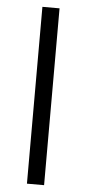

<svg xmlns="http://www.w3.org/2000/svg" viewBox="-55 -816 383 848"><g transform="rotate(5 136.0 -392.0)"><path d="M98 -784H174V0H98Z"/></g></svg>

Font: Nebula Sans Book
Style: Regular
Weight: 400
Designer: Paul D. Hunt for Adobe (as Source Sans)
Foundry: Nebula Entertainment & Broadcasting LLC
Version: Version 1.010